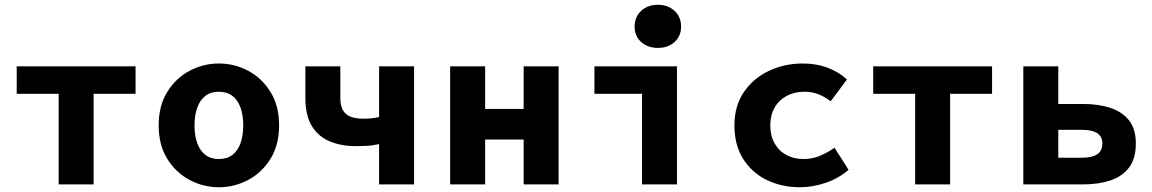

<svg xmlns="http://www.w3.org/2000/svg" viewBox="-20 -775 4840 807"><path d="M226.5 0V-380.8H50.2V-496.1H549.8V-380.8H373.5V0Z M900 12Q834.5 12 776.8 -18.7Q719 -49.5 683 -107.5Q646.9 -165.6 646.9 -247.9Q646.9 -330.4 683 -388.5Q719 -446.7 776.8 -477.4Q834.5 -508.1 900 -508.1Q965.5 -508.1 1023.2 -477.4Q1081 -446.7 1117 -388.5Q1153.1 -330.4 1153.1 -247.9Q1153.1 -165.6 1117 -107.5Q1081 -49.5 1023.2 -18.7Q965.5 12 900 12ZM900 -106.6Q933.9 -106.6 956.7 -123.9Q979.4 -141.2 990.9 -173.1Q1002.4 -205 1002.4 -247.9Q1002.4 -290.8 990.9 -322.8Q979.4 -354.7 956.7 -372.1Q933.9 -389.5 900 -389.5Q866.1 -389.5 843.4 -372.1Q820.7 -354.7 809.2 -322.8Q797.6 -290.8 797.6 -247.9Q797.6 -205 809.2 -173.1Q820.7 -141.2 843.4 -123.9Q866.1 -106.6 900 -106.6Z M1573.4 0V-169.4Q1558.4 -166 1545.2 -164.2Q1531.9 -162.3 1515.5 -161.6Q1499.2 -160.8 1476.1 -160.8Q1414.3 -160.8 1366.4 -180.6Q1318.4 -200.4 1290.9 -245Q1263.5 -289.7 1263.5 -363.2V-496.1H1410.5V-363.2Q1410.5 -317.4 1433.4 -296.8Q1456.3 -276.1 1508.1 -276.1Q1526.9 -276.1 1541.9 -277.8Q1556.9 -279.4 1573.4 -283.1V-496.1H1720.4V0Z M1872.1 0V-496.1H2019.1V-317.1H2180.9V-496.1H2327.9V0H2180.9V-188.6H2019.1V0Z M2678.5 0V-380.8H2478.5V-496.1H2825.4V0ZM2745.1 -573.6Q2702.7 -573.6 2675 -598.3Q2647.4 -623 2647.4 -663.4Q2647.4 -704 2675 -729.4Q2702.7 -754.9 2745.1 -754.9Q2787.6 -754.9 2815.2 -729.4Q2842.7 -704 2842.7 -663.4Q2842.7 -623 2815.2 -598.3Q2787.6 -573.6 2745.1 -573.6Z M3343.1 12Q3264.9 12 3202.3 -18.7Q3139.7 -49.5 3103.3 -107.5Q3066.9 -165.6 3066.9 -247.9Q3066.9 -330.4 3106.9 -388.5Q3146.8 -446.7 3212.3 -477.4Q3277.8 -508.1 3353.8 -508.1Q3413.1 -508.1 3461 -489.3Q3509 -470.5 3539.6 -440.7L3471.8 -349.5Q3443.3 -370.4 3416.7 -380Q3390.1 -389.5 3362 -389.5Q3319.7 -389.5 3286.9 -372.1Q3254 -354.7 3235.8 -322.8Q3217.6 -290.8 3217.6 -247.9Q3217.6 -205 3235.3 -173.1Q3253 -141.2 3284.6 -123.9Q3316.3 -106.6 3357.1 -106.6Q3396.4 -106.6 3428.8 -121Q3461.2 -135.3 3487.6 -153.9L3546.8 -61.1Q3502.6 -23.8 3448.4 -5.9Q3394.3 12 3343.1 12Z M3826.5 0V-380.8H3650.2V-496.1H4149.8V-380.8H3973.5V0Z M4281.1 0V-496.1H4428.1V-338H4533.2Q4595.8 -338 4645.7 -322Q4695.6 -306 4724.9 -269.7Q4754.1 -233.3 4754.1 -171.7Q4754.1 -107.5 4724.9 -69.9Q4695.6 -32.2 4645.7 -16.1Q4595.8 0 4533.2 0ZM4428.1 -112H4526.5Q4570.9 -112 4592.1 -126.8Q4613.3 -141.5 4613.3 -171.7Q4613.3 -201 4592.1 -215.1Q4570.9 -229.3 4526.5 -229.3H4428.1Z"/></svg>

Font: Source Code Pro ExtraLight
Style: Regular
Weight: 200
Monospace: yes
Designer: Paul D. Hunt, Teo Tuominen
Foundry: Adobe
Version: Version 1.026;hotconv 1.1.0;makeotfexe 2.6.0